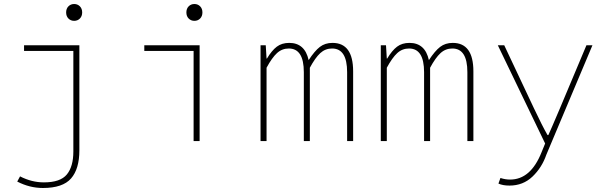

<svg xmlns="http://www.w3.org/2000/svg" viewBox="-20 -704 3040 958"><path d="M194 234Q128 234 66 202L80 176Q138 206 199 206Q281 206 313.5 166.5Q346 127 346 52V-450H100V-478H376V46Q376 139 334.5 186.5Q293 234 194 234ZM378.5 -611.5Q367 -600 350 -600Q333 -600 321.5 -611.5Q310 -623 310 -642Q310 -661 321.5 -672.5Q333 -684 350 -684Q367 -684 378.5 -672.5Q390 -661 390 -642Q390 -623 378.5 -611.5Z M946 0V-450H700V-478H976V0ZM978.5 -611.5Q967 -600 950 -600Q933 -600 921.5 -611.5Q910 -623 910 -642Q910 -661 921.5 -672.5Q933 -684 950 -684Q967 -684 978.5 -672.5Q990 -661 990 -642Q990 -623 978.5 -611.5Z M1280 0V-478H1306L1310 -412H1312Q1336 -452 1361 -471Q1386 -490 1423 -490Q1501 -490 1520 -404Q1550 -450 1576 -470Q1602 -490 1639 -490Q1742 -490 1742 -348V0H1712V-344Q1712 -462 1637 -462Q1603 -462 1578 -439Q1553 -416 1526 -366V0H1496V-344Q1496 -462 1421 -462Q1387 -462 1362 -439Q1337 -416 1310 -366V0Z M1880 0V-478H1906L1910 -412H1912Q1936 -452 1961 -471Q1986 -490 2023 -490Q2101 -490 2120 -404Q2150 -450 2176 -470Q2202 -490 2239 -490Q2342 -490 2342 -348V0H2312V-344Q2312 -462 2237 -462Q2203 -462 2178 -439Q2153 -416 2126 -366V0H2096V-344Q2096 -462 2021 -462Q1987 -462 1962 -439Q1937 -416 1910 -366V0Z M2522 222Q2489 222 2467 212L2477 184Q2501 192 2525 192Q2628 192 2682 56L2700 12L2464 -478H2496L2644 -164Q2686 -75 2712 -30H2716Q2726 -51 2774 -164L2906 -478H2936L2706 68Q2684 132 2637 177Q2590 222 2522 222Z"/></svg>

Font: TypoPRO Source Code Pro
Style: Regular
Weight: 200
Monospace: yes
Designer: Paul D. Hunt, Teo Tuominen
Foundry: Adobe Systems Incorporated
Version: Version 2.010;PS 1.0;hotconv 1.0.84;makeotf.lib2.5.63406